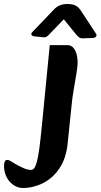

<svg xmlns="http://www.w3.org/2000/svg" viewBox="-160 -716 501 957"><path d="M-46 221Q-71 221 -92.5 206.5Q-114 192 -127 167Q-140 142 -140 110Q-140 97 -136 89Q-132 81 -124 81Q-117 81 -109.5 85.5Q-102 90 -89 98Q-69 110 -46 120.5Q-23 131 -6 131Q3 131 10 123Q17 115 23.5 91.5Q30 68 36 24Q42 -20 49 -92L88 -491H176Q196 -491 207.5 -475.5Q219 -460 223 -440.5Q227 -421 227 -406Q227 -385 221 -349.5Q215 -314 207.5 -270.5Q200 -227 196 -183L177 1Q169 76 135 125Q101 174 53 197.5Q5 221 -46 221ZM1 -556Q-6 -549 -3 -542.5Q0 -536 10 -535L57 -530Q65 -529 71 -532.5Q77 -536 81 -540L158 -620L222 -541Q227 -536 234 -530Q241 -524 256 -525L304 -527Q316 -528 319.5 -535Q323 -542 318 -549L243 -663Q230 -683 214.5 -689.5Q199 -696 176 -696Q154 -696 138.5 -689.5Q123 -683 114 -674Z"/></svg>

Font: Alkatra SemiBold
Style: Regular
Weight: 600
Designer: Suman Bhandary
Version: Version 1.100;gftools[0.9.22]